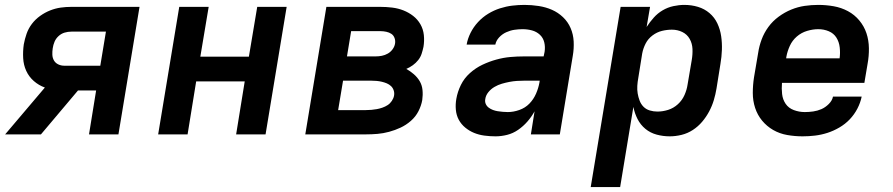

<svg xmlns="http://www.w3.org/2000/svg" viewBox="-20 -548 3640 783"><path d="M1 0 163 -191Q138 -200 118 -217.5Q98 -235 87 -259Q76 -283 74.5 -311Q73 -339 77 -367Q81 -389 88.5 -410.5Q96 -432 110 -450.5Q124 -469 143.5 -483Q163 -497 184.5 -505.5Q206 -514 227.5 -517Q249 -520 271 -520H549L463 0H343L372 -179H298L147 0ZM242 -280H389L412 -419H271Q257 -419 243.5 -415Q230 -411 219 -401Q208 -391 202.5 -378Q197 -365 195 -351Q193 -338 193.5 -325Q194 -312 200 -301.5Q206 -291 217.5 -285.5Q229 -280 242 -280Z M625 0 711 -520H831L797 -317H995L1029 -520H1149L1063 0H943L978 -216H780L745 0Z M1473 0H1225L1311 -520H1531Q1556 -520 1580 -517Q1604 -514 1625.5 -505.5Q1647 -497 1665 -483Q1683 -469 1694.5 -449Q1706 -429 1708.5 -405Q1711 -381 1707 -357Q1704 -343 1699.5 -329Q1695 -315 1685.5 -303Q1676 -291 1663.5 -282Q1651 -273 1637 -267Q1653 -258 1667.5 -245.5Q1682 -233 1691.5 -217Q1701 -201 1703 -181Q1705 -161 1702 -140Q1698 -117 1686.5 -94.5Q1675 -72 1655.5 -55Q1636 -38 1613.5 -27.5Q1591 -17 1567 -10.5Q1543 -4 1519.5 -2Q1496 0 1473 0ZM1395 -318H1512Q1525 -318 1537.5 -320.5Q1550 -323 1561.5 -329.5Q1573 -336 1581 -347Q1589 -358 1591 -370Q1593 -382 1589 -393Q1585 -404 1576 -410Q1567 -416 1555 -418.5Q1543 -421 1531 -421H1412ZM1359 -99H1472Q1483 -99 1494.5 -100Q1506 -101 1517 -103Q1528 -105 1539.5 -109Q1551 -113 1561 -119.5Q1571 -126 1578 -136.5Q1585 -147 1587 -158Q1589 -169 1585.5 -179.5Q1582 -190 1574.5 -197Q1567 -204 1557.5 -208Q1548 -212 1537.5 -214.5Q1527 -217 1516 -218Q1505 -219 1494 -219H1379Z M2001 8Q1978 8 1955.5 5Q1933 2 1913.5 -6Q1894 -14 1877.5 -27.5Q1861 -41 1851 -59.5Q1841 -78 1839 -100.5Q1837 -123 1841 -145Q1846 -174 1859.5 -201.5Q1873 -229 1896.5 -250Q1920 -271 1947.5 -284Q1975 -297 2004 -305Q2033 -313 2061 -315.5Q2089 -318 2118 -318H2197L2201 -337Q2204 -357 2199.5 -375.5Q2195 -394 2181.5 -406.5Q2168 -419 2149.5 -424Q2131 -429 2111 -429Q2095 -429 2078 -426.5Q2061 -424 2044.5 -416.5Q2028 -409 2015.5 -395.5Q2003 -382 2000 -366H1883Q1887 -390 1899 -414Q1911 -438 1929.5 -458Q1948 -478 1971 -492Q1994 -506 2019 -514Q2044 -522 2069 -525Q2094 -528 2119 -528Q2148 -528 2177 -523.5Q2206 -519 2231 -508Q2256 -497 2276 -478Q2296 -459 2307 -433.5Q2318 -408 2319.5 -379Q2321 -350 2316 -321L2263 0H2145L2160 -94Q2148 -72 2131 -52.5Q2114 -33 2093 -18.5Q2072 -4 2048 2Q2024 8 2001 8ZM2051 -91Q2074 -91 2098 -99.5Q2122 -108 2139 -125.5Q2156 -143 2166 -166Q2176 -189 2180 -212L2181 -219H2118Q2103 -219 2088 -218Q2073 -217 2057.5 -214Q2042 -211 2026.5 -206.5Q2011 -202 1996.5 -193.5Q1982 -185 1971.5 -172Q1961 -159 1959 -144Q1957 -133 1961 -124Q1965 -115 1973 -109Q1981 -103 1990.5 -99.5Q2000 -96 2009.5 -94.5Q2019 -93 2030 -92Q2041 -91 2051 -91Z M2389 215 2511 -520H2631L2617 -438Q2630 -458 2646 -476Q2662 -494 2682.5 -506Q2703 -518 2726 -523Q2749 -528 2771 -528Q2800 -528 2826.5 -520Q2853 -512 2873.5 -494.5Q2894 -477 2905.5 -452.5Q2917 -428 2921 -400.5Q2925 -373 2924 -344.5Q2923 -316 2918 -287L2902 -187Q2898 -163 2891 -139.5Q2884 -116 2872 -93.5Q2860 -71 2843.5 -51.5Q2827 -32 2805.5 -18Q2784 -4 2759.5 2Q2735 8 2711 8Q2684 8 2658 1Q2632 -6 2612 -22.5Q2592 -39 2580 -62.5Q2568 -86 2563 -112L2509 215ZM2661 -93Q2683 -93 2705 -100Q2727 -107 2744.5 -123Q2762 -139 2771.5 -160.5Q2781 -182 2784 -203L2801 -303Q2805 -326 2804 -348.5Q2803 -371 2792.5 -389.5Q2782 -408 2762.5 -417.5Q2743 -427 2720 -427Q2700 -427 2679.5 -422Q2659 -417 2641 -403.5Q2623 -390 2613 -370.5Q2603 -351 2599 -330L2583 -230Q2580 -214 2579 -198Q2578 -182 2580.5 -167Q2583 -152 2588.5 -137.5Q2594 -123 2604.5 -112.5Q2615 -102 2630 -97.5Q2645 -93 2661 -93Z M3253 8Q3221 8 3190 2.5Q3159 -3 3133 -18Q3107 -33 3088 -56Q3069 -79 3059.5 -108Q3050 -137 3050 -169Q3050 -201 3055 -233L3072 -333Q3076 -360 3086 -387Q3096 -414 3113.5 -438Q3131 -462 3155.5 -480Q3180 -498 3207 -509Q3234 -520 3261.5 -524Q3289 -528 3317 -528Q3349 -528 3380 -522.5Q3411 -517 3438 -502.5Q3465 -488 3484.5 -464.5Q3504 -441 3513.5 -412.5Q3523 -384 3523.5 -351.5Q3524 -319 3518 -287L3505 -210H3169Q3167 -187 3169.5 -164.5Q3172 -142 3184 -124.5Q3196 -107 3217.5 -99Q3239 -91 3262 -91Q3279 -91 3296.5 -93.5Q3314 -96 3330 -103Q3346 -110 3360 -124Q3374 -138 3377 -154H3494Q3489 -129 3476.5 -105Q3464 -81 3445.5 -61.5Q3427 -42 3403 -28Q3379 -14 3354 -6Q3329 2 3303.5 5Q3278 8 3253 8ZM3186 -310H3404Q3407 -332 3404.5 -354.5Q3402 -377 3391 -394.5Q3380 -412 3360 -420.5Q3340 -429 3317 -429Q3295 -429 3271.5 -422Q3248 -415 3229.5 -399Q3211 -383 3201 -361Q3191 -339 3187 -317Z"/></svg>

Font: Iosevka Extended Oblique
Style: Bold
Weight: 700
Width: 7
Italic angle: -9°
Monospace: yes
Designer: Belleve Invis
Foundry: Belleve Invis
Version: Version 32.5.0; ttfautohint (v1.8.4)